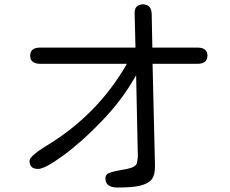

<svg xmlns="http://www.w3.org/2000/svg" viewBox="-20 -795 1040 867"><path d="M116.2 -543.9Q116.2 -520.5 133.8 -512.7Q144.5 -506.8 162.1 -506.8H552.7L547.9 -498Q418 -275.4 191.4 -137.7Q147.5 -111.3 127.9 -91.8Q113.3 -78.1 113.3 -69.3Q113.3 -50.8 122.6 -41.5Q131.8 -32.2 152.3 -32.2Q182.6 -32.2 265.6 -92.8Q349.6 -154.3 439.5 -248Q529.3 -341.8 583 -435.5L594.7 -455.1L602.5 -85.9Q599.6 -62.5 598.6 -59.6Q594.7 -45.9 577.1 -39.1Q559.6 -32.2 526.4 -27.3Q474.6 -18.6 462.9 -7.8Q456.1 -1 456.1 10.7Q456.1 28.3 465.8 38.1Q479.5 51.8 510.7 51.8Q577.1 51.8 610.4 43.9Q648.4 35.2 664.1 16.1Q679.7 -2.9 679.7 -40V-53.7L668.9 -506.8H871.1Q912.1 -506.8 916 -537.1Q917 -540 917 -543.9Q916 -560.5 908.2 -568.4Q897.5 -580.1 871.1 -580.1H668L665 -730.5Q664.1 -770.5 633.8 -774.4Q630.9 -775.4 624 -775.4Q617.2 -775.4 609.4 -772.5Q587.9 -765.6 587.9 -736.3L591.8 -580.1H162.1Q121.1 -580.1 117.2 -551.8Q116.2 -547.9 116.2 -543.9Z"/></svg>

Font: FakePearl
Style: Light
Weight: 350
Version: Version 1.2